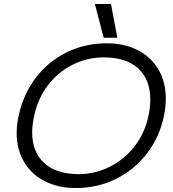

<svg xmlns="http://www.w3.org/2000/svg" viewBox="-20 -932 872 967"><path d="M458 -912H539L571 -742H502ZM64 -262Q64 -306 74 -349Q98 -460 162 -542.5Q226 -625 318 -669.5Q410 -714 517 -714Q606 -714 673.5 -679.5Q741 -645 778 -582Q815 -519 815 -434Q815 -394 806 -349Q783 -240 719 -157.5Q655 -75 562 -30Q469 15 362 15Q274 15 206.5 -19Q139 -53 101.5 -116Q64 -179 64 -262ZM728 -349Q737 -393 737 -430Q737 -531 676.5 -587Q616 -643 502 -643Q421 -643 347.5 -607Q274 -571 222.5 -504Q171 -437 152 -349Q142 -299 142 -266Q142 -166 203 -110.5Q264 -55 377 -55Q457 -55 530.5 -91Q604 -127 656.5 -193.5Q709 -260 728 -349Z"/></svg>

Font: Prompt Light
Style: Italic
Weight: 300
Italic angle: -12°
Designer: Katatrad Team
Foundry: CadsonDemak
Version: Version 1.000